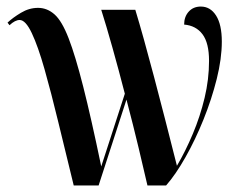

<svg xmlns="http://www.w3.org/2000/svg" viewBox="-20 -566 730 586"><path d="M205 0Q180 -102 158 -193Q136 -284 116 -354.5Q96 -425 77 -465Q58 -505 40 -505Q26 -505 9 -489L3 -497Q19 -512 44 -527Q69 -542 96 -542Q124 -542 146.5 -522Q169 -502 189.5 -449Q210 -396 234 -301.5Q258 -207 289 -58L361 -280Q343 -350 323.5 -419.5Q304 -489 289 -536H393Q417 -457 450 -332Q483 -207 520 -60Q546 -104 568.5 -157.5Q591 -211 604.5 -267.5Q618 -324 618 -380Q618 -435 598 -461.5Q578 -488 542 -491Q542 -515 556 -530.5Q570 -546 593 -546Q622 -546 639.5 -518.5Q657 -491 657 -439Q657 -387 641.5 -325Q626 -263 601 -201Q576 -139 546 -86Q516 -33 487 0H430Q419 -48 403 -115Q387 -182 366 -262L281 0Z"/></svg>

Font: Noto Serif Display ExtraCondensed SemiBold
Style: Regular
Weight: 600
Width: 2
Designer: Monotype Design Team
Foundry: Monotype Imaging Inc.
Version: Version 2.009